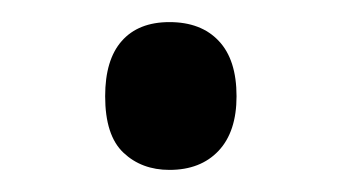

<svg xmlns="http://www.w3.org/2000/svg" viewBox="-20 -138 306 172"><path d="M74.2 -51.8Q74.2 -84.5 89.1 -101.3Q104 -118.2 131.8 -118.2Q160.2 -118.2 176 -101.3Q191.9 -84.5 191.9 -51.8Q191.9 -20 175.8 -2.9Q159.7 14.2 131.8 14.2Q106.9 14.2 90.6 -1.2Q74.2 -16.6 74.2 -51.8Z"/></svg>

Font: f04920746
Style: Regular
Weight: 400
Foundry: Ascender Corporation
Version: Version 1.10